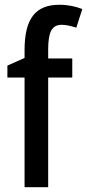

<svg xmlns="http://www.w3.org/2000/svg" viewBox="-20 -785 365 805"><path d="M283 -460V-540H182V-576C182 -651 197 -681 239 -681C260 -681 280 -675 300 -669L325 -747C297 -758 266 -765 229 -765C128 -765 83 -706 83 -575V-542L11 -510V-460H83V0H182V-460Z"/></svg>

Font: Noto Sans Gurmukhi UI Condensed Medium
Style: Regular
Weight: 500
Width: 3
Designer: Jelle Bosma - Monotype Design Team
Foundry: Monotype Imaging Inc.
Version: Version 2.004